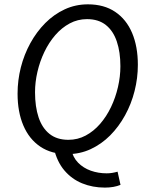

<svg xmlns="http://www.w3.org/2000/svg" viewBox="-20 -688 673 872"><path d="M286.5 12Q213.4 12 162.9 -22.1Q112.4 -56.2 86.1 -118Q59.8 -179.8 59.8 -262.7Q59.8 -323.1 74.6 -381.8Q89.5 -440.4 117.9 -492.1Q146.3 -543.7 185.6 -583.3Q224.9 -622.8 273.9 -645.6Q322.9 -668.3 379.4 -668.3Q452.5 -668.3 503.1 -634.2Q553.8 -600.2 580 -538.3Q606.1 -476.5 606.1 -393.6Q606.1 -333.2 591.2 -274.6Q576.4 -215.9 548 -164.3Q519.6 -112.6 480.3 -73Q440.9 -33.5 391.9 -10.7Q342.9 12 286.5 12ZM290.7 -53Q332.9 -53 369.2 -72.4Q405.5 -91.8 434.6 -125.3Q463.7 -158.8 484.3 -202Q504.9 -245.2 515.8 -292.8Q526.8 -340.4 526.8 -387.4Q526.8 -451.4 510.5 -499.6Q494.3 -547.8 460.8 -574.4Q427.3 -601.1 375.2 -601.1Q332.9 -601.1 296.7 -581.7Q260.4 -562.3 231.3 -528.8Q202.2 -495.3 181.6 -452.3Q161 -409.3 150.1 -362.2Q139.1 -315.2 139.1 -268.9Q139.1 -203.4 155.3 -154.9Q171.6 -106.3 205.1 -79.7Q238.6 -53 290.7 -53ZM456.2 164Q400.6 164 353.2 144.7Q305.9 125.5 272.2 85.8Q238.6 46.2 224.3 -15.6L302.9 -11.8Q310.6 26.3 334.5 50.7Q358.4 75.1 392.4 87.2Q426.3 99.2 464.1 99.2Q478.3 99.2 490.2 97.1Q502.1 95.1 514 91.7L527.3 151.6Q497.4 164 456.2 164Z"/></svg>

Font: Source Sans 3 VF
Style: Italic
Weight: 200
Italic angle: -11°
Designer: Paul D. Hunt
Foundry: Adobe Systems Incorporated
Version: Version 3.042;hotconv 1.0.118;makeotfexe 2.5.65603